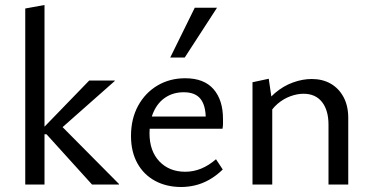

<svg xmlns="http://www.w3.org/2000/svg" viewBox="-20 -738 1487 768"><path d="M348 0 166 -201H149V-222L337 -416H439V-414L197 -200L207 -253L456 -2V0ZM81 0V-704L158 -718V0Z M705 10Q646 10 600.5 -14.5Q555 -39 529.5 -85Q504 -131 504 -194Q504 -263 532.5 -315Q561 -367 610 -396Q659 -425 721 -425Q796 -425 834 -381.5Q872 -338 872 -262Q872 -253 872 -243Q872 -233 870 -223H803V-263Q803 -316 782 -342.5Q761 -369 715 -369Q674 -369 643 -349Q612 -329 595 -292Q578 -255 578 -205Q578 -134 617.5 -92.5Q657 -51 721 -51Q754 -51 784.5 -63.5Q815 -76 844 -101L871 -60Q844 -34 816 -18.5Q788 -3 760 3.5Q732 10 705 10ZM546 -223 555 -272H860V-223ZM661 -508 759 -707H848L719 -508Z M1294 0V-239Q1294 -297 1268 -330Q1242 -363 1194 -363Q1169 -363 1141.5 -353Q1114 -343 1090 -322.5Q1066 -302 1049 -269L1022 -293Q1046 -337 1079.5 -365.5Q1113 -394 1151.5 -408Q1190 -422 1227 -422Q1270 -422 1302.5 -403.5Q1335 -385 1354 -350Q1373 -315 1373 -266V0ZM990 0V-409L1055 -423L1069 -327V0Z"/></svg>

Font: Ysabeau Office Medium
Style: Regular
Weight: 500
Designer: Christian Thalmann (Catharsis Fonts)
Version: Version 2.001;gftools[0.9.30]; featfreeze: tnum,lnum,ss02